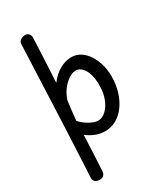

<svg xmlns="http://www.w3.org/2000/svg" viewBox="-267 -936 1128 1320"><g transform="rotate(-30 296.5 -275.5)"><path d="M115 284Q94 284 80.5 273.5Q67 263 68 241Q72 168 76.5 73.5Q81 -21 86 -128.5Q91 -236 95.5 -350Q100 -464 105 -576.5Q110 -689 114 -792Q115 -814 132.5 -824.5Q150 -835 167 -835Q184 -835 195 -823Q206 -811 206 -794Q206 -788 204.5 -755.5Q203 -723 201 -677Q199 -631 196.5 -583Q194 -535 192 -496.5Q190 -458 189 -442Q227 -493 273.5 -518.5Q320 -544 365 -544Q404 -544 436 -524Q468 -504 491.5 -468.5Q515 -433 528 -388Q541 -343 541 -293Q541 -230 524.5 -174.5Q508 -119 478 -76.5Q448 -34 406.5 -10Q365 14 315 14Q278 14 241.5 0Q205 -14 174 -39Q171 34 167.5 101.5Q164 169 160 242Q159 261 148 272.5Q137 284 115 284ZM305 -73Q332 -72 355.5 -87.5Q379 -103 397 -130Q415 -157 425.5 -192Q436 -227 437 -266Q439 -301 434.5 -332.5Q430 -364 419.5 -388.5Q409 -413 392.5 -429Q376 -445 355 -449Q330 -452 299.5 -435.5Q269 -419 241.5 -386Q214 -353 196 -304Q191 -273 186 -228.5Q181 -184 178 -147Q207 -115 242 -95.5Q277 -76 305 -73Z"/></g></svg>

Font: Playpen Sans Deva
Style: Regular
Weight: 400
Designer: Pooja Saxena, Gunjan Panchal, Laura Meseguer, Veronika Burian, José Scaglione
Foundry: TypeTogether
Version: Version 2.000